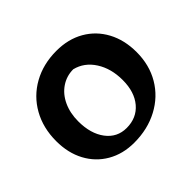

<svg xmlns="http://www.w3.org/2000/svg" viewBox="-133 -699 876 876"><g transform="rotate(-45 305.5 -261.0)"><path d="M31 -244Q31 -329 68 -395Q105 -461 171.5 -498Q238 -535 323 -535Q399 -535 456.5 -502Q514 -469 546 -409.5Q578 -350 578 -272Q578 -189 540 -124.5Q502 -60 433.5 -23.5Q365 13 278 13Q205 13 149 -19.5Q93 -52 62 -110Q31 -168 31 -244ZM443 -227Q443 -301 409 -354Q375 -407 318 -421Q275 -421 240 -397.5Q205 -374 185.5 -332Q166 -290 166 -237Q166 -157 203 -108Q240 -59 301 -59Q366 -59 404.5 -104.5Q443 -150 443 -227Z"/></g></svg>

Font: Mirza
Style: Bold
Weight: 700
Designer: Arabic design by Kourosh Beigpour, Latin design by Eduardo Tunni, engineering by Lasse Fister
Version: Version 1.0010g